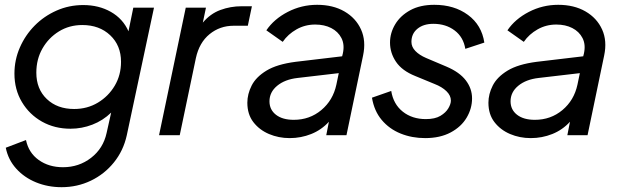

<svg xmlns="http://www.w3.org/2000/svg" viewBox="-20 -562 2564 798"><path d="M236 216Q179 216 130 196Q81 176 47.5 139Q14 102 4 52L88 20Q99 73 141 103Q183 133 242 133Q308 133 358.5 94Q409 55 423 -9L442 -94Q408 -61 364 -44Q320 -27 273 -27Q207 -27 154.5 -56.5Q102 -86 71 -138Q40 -190 40 -256Q40 -313 62.5 -364.5Q85 -416 124 -455.5Q163 -495 215 -518Q267 -541 326 -541Q391 -541 441 -512.5Q491 -484 514 -432L534 -530H620L507 0Q493 64 453.5 113Q414 162 357.5 189Q301 216 236 216ZM288 -109Q343 -109 387 -135.5Q431 -162 457 -206Q483 -250 483 -305Q483 -373 438 -415.5Q393 -458 322 -458Q268 -458 225 -431.5Q182 -405 156.5 -360.5Q131 -316 131 -260Q131 -192 174.5 -150.5Q218 -109 288 -109Z M641 0 752 -530H836L823 -468Q854 -505 896 -520.5Q938 -536 984 -536H1027L1010 -455H951Q894 -455 851 -420Q808 -385 794 -320L727 0Z M1184 12Q1138 12 1098 -5Q1058 -22 1033 -54.5Q1008 -87 1008 -135Q1008 -171 1026 -206.5Q1044 -242 1087.5 -268.5Q1131 -295 1208 -305L1402 -328L1405 -340Q1413 -377 1399 -404Q1385 -431 1356.5 -445.5Q1328 -460 1290 -460Q1248 -460 1212.5 -440Q1177 -420 1155 -388L1087 -436Q1119 -483 1176 -512.5Q1233 -542 1298 -542Q1364 -542 1411.5 -514.5Q1459 -487 1480.5 -439.5Q1502 -392 1489 -331L1420 0H1336L1347 -56Q1316 -22 1273.5 -5Q1231 12 1184 12ZM1100 -141Q1100 -106 1127 -85Q1154 -64 1201 -64Q1267 -64 1315.5 -104.5Q1364 -145 1378 -210L1388 -258L1217 -238Q1164 -232 1132 -205.5Q1100 -179 1100 -141Z M1747 12Q1692 12 1645 -7Q1598 -26 1566.5 -63.5Q1535 -101 1526 -156L1606 -184Q1615 -129 1654 -98Q1693 -67 1750 -67Q1788 -67 1810.5 -80.5Q1833 -94 1843.5 -112Q1854 -130 1854 -144Q1854 -165 1835.5 -183Q1817 -201 1786 -213L1706 -246Q1651 -268 1626 -305Q1601 -342 1601 -385Q1601 -425 1622.5 -461Q1644 -497 1685 -519.5Q1726 -542 1785 -542Q1868 -542 1925 -500Q1982 -458 1993 -385L1914 -359Q1906 -408 1869.5 -435.5Q1833 -463 1781 -463Q1740 -463 1715 -442.5Q1690 -422 1690 -388Q1690 -367 1706.5 -350Q1723 -333 1751 -321L1836 -285Q1890 -262 1916 -228Q1942 -194 1942 -153Q1942 -111 1919.5 -73Q1897 -35 1853 -11.5Q1809 12 1747 12Z M2186 12Q2140 12 2100 -5Q2060 -22 2035 -54.5Q2010 -87 2010 -135Q2010 -171 2028 -206.5Q2046 -242 2089.5 -268.5Q2133 -295 2210 -305L2404 -328L2407 -340Q2415 -377 2401 -404Q2387 -431 2358.5 -445.5Q2330 -460 2292 -460Q2250 -460 2214.5 -440Q2179 -420 2157 -388L2089 -436Q2121 -483 2178 -512.5Q2235 -542 2300 -542Q2366 -542 2413.5 -514.5Q2461 -487 2482.5 -439.5Q2504 -392 2491 -331L2422 0H2338L2349 -56Q2318 -22 2275.5 -5Q2233 12 2186 12ZM2102 -141Q2102 -106 2129 -85Q2156 -64 2203 -64Q2269 -64 2317.5 -104.5Q2366 -145 2380 -210L2390 -258L2219 -238Q2166 -232 2134 -205.5Q2102 -179 2102 -141Z"/></svg>

Font: Plus Jakarta Display
Style: Italic
Weight: 400
Italic angle: -12°
Designer: Gumpita Rahayu
Foundry: Tokotype Studio
Version: Version 1.000